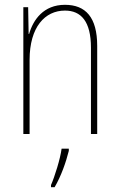

<svg xmlns="http://www.w3.org/2000/svg" viewBox="-20 -557 498 798"><path d="M250 -537C161 -537 118 -475 101 -416H99L97 -527H77V0H103V-308C103 -445 167 -513 250 -513C317 -513 358 -468 358 -359V0H384V-366C384 -485 336 -537 250 -537ZM266 70V61H236C231 102 207 178 192 212V221H207C234 175 254 118 266 70Z"/></svg>

Font: Noto Sans Gurmukhi Condensed Thin
Style: Regular
Weight: 100
Width: 3
Designer: Jelle Bosma - Monotype Design Team
Foundry: Monotype Imaging Inc.
Version: Version 2.004